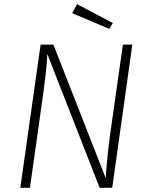

<svg xmlns="http://www.w3.org/2000/svg" viewBox="-20 -897 707 917"><path d="M516 0H456L206 -639Q203 -561 180 -404L123 0H77L174 -684H235L485 -46Q490 -133 506 -255L567 -684H612ZM348 -877 519 -787 502 -759 325 -834Z"/></svg>

Font: Fira Sans ExtraLight
Style: Italic
Weight: 275
Italic angle: -8°
Designer: Carrois Corporate & Edenspiekermann AG
Foundry: Carrois Corporate GbR & Edenspiekermann AG
Version: Version 4.203